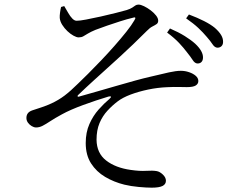

<svg xmlns="http://www.w3.org/2000/svg" viewBox="-20 -781 1040 852"><path d="M810.4 -548.1Q795.1 -568.6 774.5 -590.5Q754 -612.3 721.6 -636.5L734.3 -654.6Q772.1 -638.3 800 -620.9Q827.9 -603.5 846.1 -587.1Q881.5 -553.9 880.8 -525.3Q880.6 -512.8 874 -505.9Q867.5 -499.1 856.4 -499.3Q844.7 -499.5 835.1 -514.5Q825.5 -529.5 810.4 -548.1ZM897.6 -617.3Q881.3 -636.8 860.2 -656.7Q839.2 -676.5 805.9 -699.6L818.4 -716.7Q855.8 -702.6 885.4 -687.6Q914.9 -672.6 933.4 -657.4Q952.5 -640.4 961.4 -625.3Q970.3 -610.2 969.9 -594.7Q969.7 -582.5 962.5 -575.8Q955.3 -569.2 944.6 -569.4Q932.8 -569.8 923.2 -584.4Q913.6 -599.1 897.6 -617.3ZM319.6 -688.9Q310.2 -689.1 300.9 -698.7Q291.5 -708.3 282.9 -723.4Q274.3 -738.4 265 -754L251 -750Q248.3 -739 246.4 -725Q244.5 -710.9 245.1 -701.3Q246.5 -686.2 256.1 -670.8Q265.8 -655.4 279.2 -642.7Q292.7 -630 306.3 -622.6Q319.8 -615.1 328.9 -615.1Q341.2 -615.1 349.6 -619.9Q358.1 -624.7 370.1 -632.1Q382.1 -639.4 403.4 -648.4Q426.1 -657 454.7 -667Q483.4 -676.9 513.5 -686.5Q543.6 -696.1 567.9 -701.8Q576.8 -705.1 579.7 -702.9Q582.7 -700.6 576.2 -690.7Q564 -669.4 540.6 -640Q517.2 -610.6 488 -577.5Q458.9 -544.4 428.3 -512.4Q397.7 -480.4 370.8 -453.5Q344 -426.7 325.7 -409.4Q292.9 -376.8 266.3 -356.7Q239.7 -336.7 208.4 -322.2Q187.1 -312.2 164 -304.7Q140.9 -297.1 122.3 -290.9Q109.2 -286.1 103.2 -277.8Q97.2 -269.6 97.2 -257.3Q97.2 -246.4 103.9 -236.8Q110.7 -227.3 120.7 -221.4Q130.7 -215.4 140.2 -215.4Q154.9 -215.4 169.1 -222.8Q183.3 -230.1 203.4 -243.4Q223.5 -256.6 254.5 -273.5Q291.9 -294.1 349.3 -315.1Q406.6 -336.1 461 -352.4Q470.6 -354.8 472.1 -352Q473.6 -349.2 466.2 -342.5Q442.2 -322.5 417.7 -295Q393.1 -267.4 376.8 -230.6Q360.4 -193.8 360.4 -146.1Q360.4 -93 384 -56Q407.7 -19 446.8 4.1Q485.9 27.1 531.7 38.4Q560.8 45.4 595.3 48.6Q629.8 51.8 653.2 51.8Q686.2 51.8 701.3 44.2Q716.3 36.5 716.3 21Q716.3 6.6 702.8 -6.3Q689.3 -19.3 675.6 -21.7Q657.7 -24.9 629 -23Q600.2 -21.1 560 -27Q492.6 -36.4 450.9 -68.9Q409.2 -101.3 408.4 -160.9Q408.4 -203.4 421.7 -234.9Q435.1 -266.4 456.8 -289.8Q478.5 -313.3 502 -331Q524 -347.9 559.3 -361.3Q594.7 -374.6 637.4 -383.6Q680.1 -392.5 721.8 -394.1Q753.8 -395.6 773.4 -395Q793 -394.4 809.1 -394.4Q837.2 -394.4 848.6 -401.7Q860.1 -409 860.1 -421.5Q860.1 -434.5 848.6 -444.5Q837.2 -454.5 819.3 -460.6Q801.4 -466.8 782.5 -466.8Q761.5 -466.8 729.6 -459.8Q697.6 -452.8 643.6 -439.7Q618.6 -434.1 580.4 -423.6Q542.2 -413.1 498.4 -400.4Q454.5 -387.8 410.4 -375Q366.3 -362.3 329.4 -352Q325.4 -351 324.3 -353.4Q323.2 -355.8 326.4 -359Q362.4 -393.6 394.3 -422.5Q426.2 -451.4 455.5 -478Q484.9 -504.5 513.2 -530.4Q541.6 -556.4 570.7 -584.3Q599.7 -612.2 632.1 -644.4Q644.9 -657.7 656.5 -663.5Q668 -669.3 675 -674.2Q682 -679.2 682 -689.2Q682 -700.1 672.5 -712.2Q662.9 -724.4 648.4 -735.4Q633.8 -746.4 619.1 -753.5Q604.4 -760.6 594.9 -760.6Q586.4 -760.6 580.9 -756.8Q575.5 -753.1 567.3 -747.5Q559 -741.8 542.2 -736.4Q525.6 -731.7 494 -723.6Q462.4 -715.5 427.1 -707.7Q391.9 -700 362.4 -694.3Q333 -688.7 319.6 -688.9Z"/></svg>

Font: Early Summer Mincho VF
Style: Regular
Weight: 250
Designer: GuiWonder
Version: Version 1.002